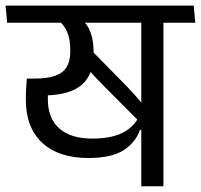

<svg xmlns="http://www.w3.org/2000/svg" viewBox="-40 -652 704 672"><path d="M240 -447Q257.5 -422.5 275 -402.5Q292.5 -382.5 316.5 -358L458.5 -215.5L483.5 -256.5Q462.5 -283.5 446.5 -302.8Q430.5 -322 406 -347.5L266.5 -489.5ZM532 -593.5H454.5V0H532ZM402.5 -572.5H643.5L638 -632.5H397ZM-20.5 -632.5 -15 -572.5H596.5L591.5 -632.5ZM244 -585.5H158Q183 -568 194.5 -541.8Q206 -515.5 206 -477V-471.5Q206 -439 193.5 -417.8Q181 -396.5 153.2 -386.8Q125.5 -377 80 -377H54L79 -317L115.5 -318Q204 -319 245.8 -354.8Q287.5 -390.5 287.5 -464V-471Q287.5 -509.5 277 -538.5Q266.5 -567.5 244 -585.5ZM50.5 -307.5V-303Q50.5 -205 108 -152Q165.5 -99 269 -99Q349.5 -99 391.8 -125.8Q434 -152.5 450 -197.5H458L456.5 -271Q443 -220.5 400.8 -193.8Q358.5 -167 283.5 -167Q231.5 -167 196.8 -183.5Q162 -200 144.8 -230.8Q127.5 -261.5 127.5 -304V-358L54 -377Q52 -356.5 51.2 -340.2Q50.5 -324 50.5 -307.5Z"/></svg>

Font: Anek Devanagari
Style: Regular
Weight: 400
Designer: Kailash Malviya (Devanagari) & Yesha Goshar (Latin)
Foundry: Ek Type
Version: Version 1.003